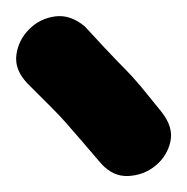

<svg xmlns="http://www.w3.org/2000/svg" viewBox="-21 -792 234 240"><path d="M105 -588Q120 -571 139.5 -572Q159 -573 173.5 -585Q188 -597 192 -615Q196 -633 181 -652L155 -684Q144 -697 136 -705Q128 -713 110 -732L85 -759Q67 -774 48 -771.5Q29 -769 15.5 -755.5Q2 -742 -0.5 -723.5Q-3 -705 13 -688Q22 -679 29.5 -671.5Q37 -664 43 -658Q53 -648 61 -639Q69 -630 81 -616L105 -588Z"/></svg>

Font: Balsamiq Sans
Style: Regular
Weight: 400
Designer: Michael Angeles
Foundry: Balsamiq SRL
Version: Version 1.020; ttfautohint (v1.8.4.7-5d5b);gftools[0.9.26]